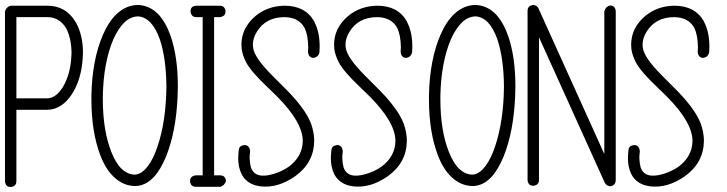

<svg xmlns="http://www.w3.org/2000/svg" viewBox="-20 -752 2925 773"><path d="M46 -683V-356H171Q207 -358 234 -403Q263 -453 267 -521Q268 -531 268 -539Q267 -598 247 -637Q220 -683 171 -683ZM23 -729H171Q245 -729 284 -664Q286 -661 287 -659Q314 -609 314 -540Q314 -529 313 -518Q308 -438 274 -380Q232 -311 171 -310H46V-22Q46 -5 29 0Q26 1 23 1Q6 1 1 -16Q0 -19 0 -22V-333V-706Q6 -725 23 -729Z M535 -686Q506 -685 482 -663Q456 -638 436 -593Q397 -501 394 -367Q394 -359 394 -352Q394 -227 428 -141Q446 -95 470 -72Q495 -49 523 -49Q545 -50 565 -71Q588 -95 606 -140Q643 -234 649 -366Q650 -385 650 -403Q649 -516 624 -592Q608 -638 585 -662Q562 -685 535 -686ZM536 -732Q583 -730 618 -694Q648 -661 667 -607Q696 -523 696 -404Q696 -384 695 -364Q689 -223 649 -123Q627 -69 599 -39Q565 -3 523 -3Q476 -4 439 -39Q406 -70 385 -124Q348 -219 348 -352Q348 -360 348 -368Q351 -511 394 -611Q418 -666 450 -696Q489 -732 536 -732Z M770 -729H865Q882 -729 887 -713Q888 -709 888 -706Q888 -689 871 -684Q868 -683 865 -683H842V-46H867Q884 -46 889 -29Q890 -25 890 -23Q883 -4 867 0H768Q751 0 746 -16Q745 -20 745 -23Q745 -40 762 -45Q765 -45 768 -46H796V-683H770Q753 -683 748 -700Q747 -704 747 -706Q747 -724 763 -728Q767 -729 770 -729Z M1247 -661Q1267 -622 1267 -564Q1267 -552 1266 -540Q1261 -522 1243 -519Q1225 -519 1221 -537Q1220 -540 1220 -543Q1221 -553 1221 -562Q1220 -612 1206 -640Q1183 -682 1126 -683Q1050 -683 1014 -624Q998 -598 998 -572Q998 -568 999 -560Q1004 -520 1077 -447Q1080 -444 1119 -405Q1208 -318 1232 -255Q1245 -219 1245 -185Q1244 -97 1169 -43Q1098 7 1027 -2Q956 -12 942 -83Q939 -99 939 -115Q939 -125 941 -146Q942 -164 959 -167Q962 -168 964 -168Q982 -168 986 -149Q987 -146 987 -143Q985 -126 985 -116Q986 -93 990 -79Q1006 -30 1079 -51Q1114 -61 1143 -81Q1199 -123 1199 -187Q1197 -261 1097 -362Q1092 -367 1087 -372Q1078 -381 1060 -398Q991 -463 971 -501Q957 -528 953 -554Q952 -564 952 -572Q952 -639 1008 -687Q1057 -728 1126 -729Q1209 -729 1245 -666Q1246 -663 1247 -661Z M1620 -661Q1640 -622 1640 -564Q1640 -552 1639 -540Q1634 -522 1616 -519Q1598 -519 1594 -537Q1593 -540 1593 -543Q1594 -553 1594 -562Q1593 -612 1579 -640Q1556 -682 1499 -683Q1423 -683 1387 -624Q1371 -598 1371 -572Q1371 -568 1372 -560Q1377 -520 1450 -447Q1453 -444 1492 -405Q1581 -318 1605 -255Q1618 -219 1618 -185Q1617 -97 1542 -43Q1471 7 1400 -2Q1329 -12 1315 -83Q1312 -99 1312 -115Q1312 -125 1314 -146Q1315 -164 1332 -167Q1335 -168 1337 -168Q1355 -168 1359 -149Q1360 -146 1360 -143Q1358 -126 1358 -116Q1359 -93 1363 -79Q1379 -30 1452 -51Q1487 -61 1516 -81Q1572 -123 1572 -187Q1570 -261 1470 -362Q1465 -367 1460 -372Q1451 -381 1433 -398Q1364 -463 1344 -501Q1330 -528 1326 -554Q1325 -564 1325 -572Q1325 -639 1381 -687Q1430 -728 1499 -729Q1582 -729 1618 -666Q1619 -663 1620 -661Z M1894 -686Q1865 -685 1841 -663Q1815 -638 1795 -593Q1756 -501 1753 -367Q1753 -359 1753 -352Q1753 -227 1787 -141Q1805 -95 1829 -72Q1854 -49 1882 -49Q1904 -50 1924 -71Q1947 -95 1965 -140Q2002 -234 2008 -366Q2009 -385 2009 -403Q2008 -516 1983 -592Q1967 -638 1944 -662Q1921 -685 1894 -686ZM1895 -732Q1942 -730 1977 -694Q2007 -661 2026 -607Q2055 -523 2055 -404Q2055 -384 2054 -364Q2048 -223 2008 -123Q1986 -69 1958 -39Q1924 -3 1882 -3Q1835 -4 1798 -39Q1765 -70 1744 -124Q1707 -219 1707 -352Q1707 -360 1707 -368Q1710 -511 1753 -611Q1777 -666 1809 -696Q1848 -732 1895 -732Z M2127 -732Q2142 -731 2148 -718L2413 -132V-707Q2419 -726 2436 -730Q2453 -730 2458 -714Q2458 -710 2459 -707V-25Q2458 -8 2442 -3Q2438 -2 2436 -2Q2421 -4 2415 -16L2150 -602V-27Q2150 -10 2133 -5Q2130 -4 2127 -4Q2110 -4 2105 -20Q2104 -24 2104 -27V-709Q2104 -726 2121 -731Q2124 -732 2127 -732Z M2816 -661Q2836 -622 2836 -564Q2836 -552 2835 -540Q2830 -522 2812 -519Q2794 -519 2790 -537Q2789 -540 2789 -543Q2790 -553 2790 -562Q2789 -612 2775 -640Q2752 -682 2695 -683Q2619 -683 2583 -624Q2567 -598 2567 -572Q2567 -568 2568 -560Q2573 -520 2646 -447Q2649 -444 2688 -405Q2777 -318 2801 -255Q2814 -219 2814 -185Q2813 -97 2738 -43Q2667 7 2596 -2Q2525 -12 2511 -83Q2508 -99 2508 -115Q2508 -125 2510 -146Q2511 -164 2528 -167Q2531 -168 2533 -168Q2551 -168 2555 -149Q2556 -146 2556 -143Q2554 -126 2554 -116Q2555 -93 2559 -79Q2575 -30 2648 -51Q2683 -61 2712 -81Q2768 -123 2768 -187Q2766 -261 2666 -362Q2661 -367 2656 -372Q2647 -381 2629 -398Q2560 -463 2540 -501Q2526 -528 2522 -554Q2521 -564 2521 -572Q2521 -639 2577 -687Q2626 -728 2695 -729Q2778 -729 2814 -666Q2815 -663 2816 -661Z"/></svg>

Font: Santa Chrismast Display
Style: Regular
Weight: 400
Designer: MUHAMMAD YONI
Version: Version 001.000